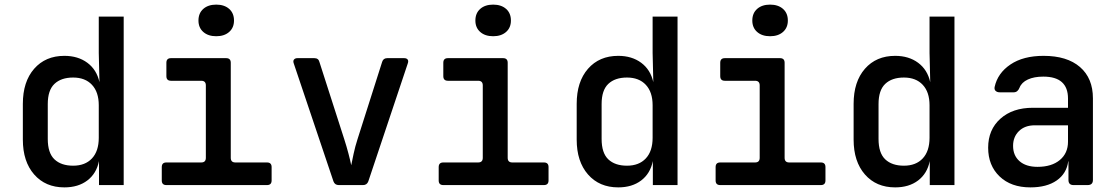

<svg xmlns="http://www.w3.org/2000/svg" viewBox="-20 -802 4840 832"><path d="M259 10Q177 10 128 -46Q79 -102 79 -197V-352Q79 -448 128 -504Q177 -560 259 -560Q318 -560 358.5 -530Q399 -500 411 -446L408 -573V-730H516V0H409V-104Q398 -50 358.5 -20Q319 10 259 10ZM297 -84Q349 -84 378.5 -115.5Q408 -147 408 -205V-346Q408 -403 378.5 -434.5Q349 -466 297 -466Q245 -466 216 -438.5Q187 -411 187 -351V-200Q187 -139 216 -111.5Q245 -84 297 -84Z M701 0Q681 0 681 -20V-78Q681 -98 701 -98H852Q872 -98 872 -118V-432Q872 -452 852 -452H721Q701 -452 701 -472V-530Q701 -550 721 -550H960Q980 -550 980 -530V-118Q980 -98 1000 -98H1137Q1157 -98 1157 -78V-20Q1157 0 1137 0ZM917 -645Q882 -645 861 -663.5Q840 -682 840 -713Q840 -745 861 -763.5Q882 -782 917 -782Q952 -782 973 -763.5Q994 -745 994 -713Q994 -682 973 -663.5Q952 -645 917 -645Z M1448 0Q1431 0 1425 -16L1253 -527Q1249 -538 1254 -544Q1259 -550 1269 -550H1342Q1360 -550 1364 -534L1472 -198Q1482 -167 1490 -136.5Q1498 -106 1502 -86Q1506 -106 1512.5 -136.5Q1519 -167 1529 -198L1636 -534Q1641 -550 1658 -550H1731Q1742 -550 1746.5 -544Q1751 -538 1747 -527L1576 -16Q1570 0 1553 0Z M1901 0Q1881 0 1881 -20V-78Q1881 -98 1901 -98H2052Q2072 -98 2072 -118V-432Q2072 -452 2052 -452H1921Q1901 -452 1901 -472V-530Q1901 -550 1921 -550H2160Q2180 -550 2180 -530V-118Q2180 -98 2200 -98H2337Q2357 -98 2357 -78V-20Q2357 0 2337 0ZM2117 -645Q2082 -645 2061 -663.5Q2040 -682 2040 -713Q2040 -745 2061 -763.5Q2082 -782 2117 -782Q2152 -782 2173 -763.5Q2194 -745 2194 -713Q2194 -682 2173 -663.5Q2152 -645 2117 -645Z M2659 10Q2577 10 2528 -46Q2479 -102 2479 -197V-352Q2479 -448 2528 -504Q2577 -560 2659 -560Q2718 -560 2758.5 -530Q2799 -500 2811 -446L2808 -573V-730H2916V0H2809V-104Q2798 -50 2758.5 -20Q2719 10 2659 10ZM2697 -84Q2749 -84 2778.5 -115.5Q2808 -147 2808 -205V-346Q2808 -403 2778.5 -434.5Q2749 -466 2697 -466Q2645 -466 2616 -438.5Q2587 -411 2587 -351V-200Q2587 -139 2616 -111.5Q2645 -84 2697 -84Z M3101 0Q3081 0 3081 -20V-78Q3081 -98 3101 -98H3252Q3272 -98 3272 -118V-432Q3272 -452 3252 -452H3121Q3101 -452 3101 -472V-530Q3101 -550 3121 -550H3360Q3380 -550 3380 -530V-118Q3380 -98 3400 -98H3537Q3557 -98 3557 -78V-20Q3557 0 3537 0ZM3317 -645Q3282 -645 3261 -663.5Q3240 -682 3240 -713Q3240 -745 3261 -763.5Q3282 -782 3317 -782Q3352 -782 3373 -763.5Q3394 -745 3394 -713Q3394 -682 3373 -663.5Q3352 -645 3317 -645Z M3859 10Q3777 10 3728 -46Q3679 -102 3679 -197V-352Q3679 -448 3728 -504Q3777 -560 3859 -560Q3918 -560 3958.5 -530Q3999 -500 4011 -446L4008 -573V-730H4116V0H4009V-104Q3998 -50 3958.5 -20Q3919 10 3859 10ZM3897 -84Q3949 -84 3978.5 -115.5Q4008 -147 4008 -205V-346Q4008 -403 3978.5 -434.5Q3949 -466 3897 -466Q3845 -466 3816 -438.5Q3787 -411 3787 -351V-200Q3787 -139 3816 -111.5Q3845 -84 3897 -84Z M4445 10Q4361 10 4311.5 -37.5Q4262 -85 4262 -162Q4262 -240 4315 -287.5Q4368 -335 4456 -335H4608V-375Q4608 -470 4501 -470Q4461 -470 4434 -457.5Q4407 -445 4398 -422Q4390 -402 4373 -402H4312Q4301 -402 4294.5 -408Q4288 -414 4290 -425Q4303 -485 4358.5 -522.5Q4414 -560 4502 -560Q4604 -560 4660 -511.5Q4716 -463 4716 -376V-22Q4716 0 4693 0H4632Q4610 0 4610 -22V-103H4609Q4602 -50 4559 -20Q4516 10 4445 10ZM4476 -79Q4537 -79 4572.5 -108.5Q4608 -138 4608 -188V-259H4464Q4421 -259 4395.5 -234Q4370 -209 4370 -170Q4370 -128 4398 -103.5Q4426 -79 4476 -79Z"/></svg>

Font: Pitagon Sans Mono SemiBold
Style: Regular
Weight: 600
Monospace: yes
Designer: Travis Tran
Foundry: Pitagon
Version: Version 1.001; ttfautohint (v1.8.4.7-5d5b);gftools[0.9.26]